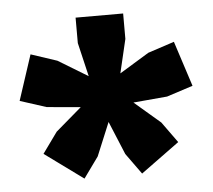

<svg xmlns="http://www.w3.org/2000/svg" viewBox="-40 -851 600 541"><g transform="rotate(-5 259.5 -581.0)"><path d="M334 -555.5 407.5 -492.5 450 -433.5 341 -354 298.5 -413 259.5 -507 220.5 -413 178 -354 69 -433.5 111.5 -492.5 185 -555.5 89.5 -564 15 -588 57 -716 131 -691.5 215 -640.5 192.5 -736V-808H327V-736L304.5 -640.5L388 -691.5L462.5 -716L504 -588L430 -564Z"/></g></svg>

Font: Encode Sans Semi Condensed Black
Style: Regular
Weight: 900
Width: 4
Designer: Multiple Designers
Foundry: Impallari Type
Version: Version 3.000; ttfautohint (v1.8.3) -l 8 -r 50 -G 200 -x 14 